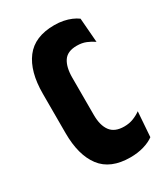

<svg xmlns="http://www.w3.org/2000/svg" viewBox="-136 -574 566 647"><g transform="rotate(-30 147.0 -251.0)"><path d="M179.5 7Q102.5 7 66.5 -40.2Q30.5 -87.5 30.5 -173.5V-326.5Q30.5 -412.5 66.5 -460Q102.5 -507.5 179 -507.5Q198 -507.5 214 -504.2Q230 -501 243.5 -495.2Q257 -489.5 267 -482L274.5 -387.5Q261 -397 245.5 -403.2Q230 -409.5 210 -409.5Q173.5 -409.5 158.5 -387Q143.5 -364.5 143.5 -323.5V-178.5Q143.5 -138 160 -115.8Q176.5 -93.5 213.5 -93.5Q233 -93.5 249 -99.8Q265 -106 278 -115.5L271 -18.5Q255.5 -7 231.8 0Q208 7 179.5 7Z"/></g></svg>

Font: Anek Tamil Condensed SemiBold
Style: Regular
Weight: 600
Width: 3
Designer: Aadarsh Rajan (Tamil), Yesha Goshar (Latin)
Foundry: Ek Type
Version: Version 1.003